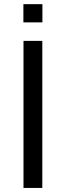

<svg xmlns="http://www.w3.org/2000/svg" viewBox="-20 -924 323 944"><path d="M95.5 -723H188V0H95.5ZM95 -814V-903.5H188.5V-814Z"/></svg>

Font: Public Sans
Style: Regular
Weight: 400
Designer: The Public Sans project authors (U.S. Web Design System). Libre Franklin designed by Pablo Impallari and Rodrigo Fuenzal
Version: Version 1.008; ttfautohint (v1.8.1) -l 8 -r 50 -G 200 -x 14 